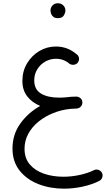

<svg xmlns="http://www.w3.org/2000/svg" viewBox="-20 -850 689 1177"><path d="M56.6 60.5Q56.6 -25.9 104.7 -92.8Q152.8 -159.7 226.6 -200.7Q177.2 -220.7 147.2 -259Q117.2 -297.4 117.2 -353.5Q117.2 -413.6 145.8 -461.4Q174.3 -509.3 221.2 -537.1Q268.1 -564.9 322.3 -564.9Q394 -564.9 448.2 -518.6Q460.9 -510.7 463.9 -495.6Q466.8 -480.5 458 -467.8Q450.2 -456.5 435.8 -453.6Q421.4 -450.7 407.2 -458Q371.6 -489.7 322.8 -489.7Q288.1 -489.7 257.8 -472.7Q227.5 -455.6 208.7 -425.5Q189.9 -395.5 189.9 -357.4Q189.9 -301.3 231.4 -276.4Q272.9 -251.5 341.8 -251.5Q351.6 -251.5 362.3 -252Q373 -252.4 384.8 -253.4Q415.5 -257.8 446.3 -257.8H446.8H448.2H449.2Q449.2 -257.8 449.2 -257.8Q458.5 -257.8 466.3 -252.9Q484.4 -243.2 484.9 -223.1V-221.7Q484.9 -221.7 484.9 -221.2V-220.7Q484.9 -220.7 484.9 -220.2Q484.4 -206.5 475.6 -196.8Q475.6 -196.8 475.1 -196.8Q474.6 -195.8 474.1 -195.3Q466.8 -188 456.5 -185.5Q456.5 -185.5 456.5 -185.5Q455.6 -185.1 454.1 -185.1Q454.1 -185.1 454.1 -185.1Q452.1 -184.6 449.7 -184.6Q441.9 -184.1 433.1 -183.8Q424.3 -183.6 411.6 -182.6Q409.7 -182.6 408.2 -182.1Q356.4 -176.8 306.9 -157Q257.3 -137.2 217.5 -105.5Q177.7 -73.7 154.1 -31.2Q130.4 11.2 130.4 62.5Q130.4 120.1 162.6 158Q194.8 195.8 249 214.6Q303.2 233.4 368.7 233.4Q418 233.4 468 222.7Q518.1 211.9 555.2 193.4Q568.4 186.5 583.3 191.4Q598.1 196.3 605 209.5Q611.8 222.7 606.9 237.3Q602.1 252 588.9 258.8Q543.9 281.7 486.3 294.2Q428.7 306.6 372.1 306.6Q287.6 306.6 215.6 278.6Q143.6 250.5 100.1 195.6Q56.6 140.6 56.6 60.5ZM289.6 -786.6Q289.6 -803.2 302 -816.7Q314.5 -830.1 335 -830.1Q349.1 -830.1 358.6 -824.2Q368.2 -818.4 373.5 -810.1Q380.9 -798.8 380.9 -786.1Q380.9 -772 371.3 -755.4Q361.8 -738.8 334.5 -738.8Q316.4 -738.8 306.6 -747.1Q296.9 -755.4 293 -766.1Q289.6 -778.3 289.6 -786.6Z"/></svg>

Font: Mikhak-FD Regular
Style: FD-Regular
Weight: 400
Designer: Amin Abedi
Version: Version 3.2